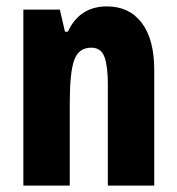

<svg xmlns="http://www.w3.org/2000/svg" viewBox="-20 -580 554 600"><path d="M314 -560Q384 -560 423 -508.5Q462 -457 462 -361V0H317V-317Q317 -373 306.5 -402Q296 -431 265 -431Q226 -431 212 -392.5Q198 -354 198 -258V0H53V-550H167L183 -481H192Q229 -560 314 -560Z"/></svg>

Font: Noto Sans Arabic ExtCond ExtBd
Style: Regular
Weight: 800
Width: 2
Designer: Monotype Design Team, Nadine Chahine, Nizar Qandah and Khaled Hosny
Foundry: Monotype Imaging Inc.
Version: Version 2.012; ttfautohint (v1.8.4.7-5d5b)